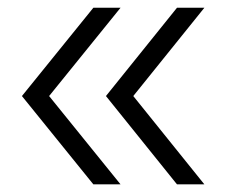

<svg xmlns="http://www.w3.org/2000/svg" viewBox="-20 -506 586 500"><path d="M440.9 -25.9 255.9 -255.9 440.9 -485.8H512.2L327.1 -255.9L512.2 -25.9ZM223.1 -25.9 37.1 -255.9 223.1 -485.8H293.9L107.9 -255.9L293.9 -25.9Z"/></svg>

Font: Clear Sans Light
Style: Regular
Weight: 300
Foundry: Intel Corporation
Version: Version 1.00